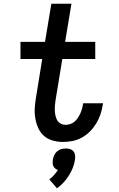

<svg xmlns="http://www.w3.org/2000/svg" viewBox="-20 -755 640 1032"><path d="M318 8Q289 8 262 0Q235 -8 215.5 -25.5Q196 -43 185 -68Q174 -93 169.5 -121Q165 -149 167 -177.5Q169 -206 174 -234L207 -438H90V-530H222L256 -735H364L330 -530H492V-438H315L279 -219Q277 -205 275.5 -190.5Q274 -176 274.5 -162Q275 -148 278 -134Q281 -120 287.5 -108.5Q294 -97 306.5 -90.5Q319 -84 333 -84Q346 -84 358.5 -88.5Q371 -93 381 -101.5Q391 -110 398.5 -121.5Q406 -133 411.5 -145Q417 -157 420.5 -169Q424 -181 426 -194Q426 -195 426.5 -196.5Q427 -198 427 -200H534Q533 -197 533 -194.5Q533 -192 532 -190Q528 -164 519.5 -139Q511 -114 496.5 -90.5Q482 -67 462.5 -47.5Q443 -28 419 -15Q395 -2 369 3Q343 8 318 8ZM286 257 245 209Q259 199 270.5 186Q282 173 291 159Q283 156 276.5 150.5Q270 145 266.5 137Q263 129 263 120.5Q263 112 264 103Q266 91 271.5 79Q277 67 287 58.5Q297 50 309.5 46.5Q322 43 334 43Q346 43 357 46.5Q368 50 375 58.5Q382 67 383.5 79Q385 91 383 103Q380 125 371.5 146.5Q363 168 350.5 188Q338 208 322 225.5Q306 243 286 257Z"/></svg>

Font: Iosevka Curly Slab SmBdExObl
Style: Regular
Weight: 600
Width: 7
Italic angle: -9°
Monospace: yes
Designer: Belleve Invis
Foundry: Belleve Invis
Version: Version 11.1.0; ttfautohint (v1.8.3)